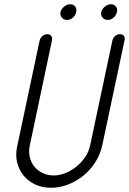

<svg xmlns="http://www.w3.org/2000/svg" viewBox="-20 -886 608 905"><path d="M121 -203Q114 -173 120 -146.5Q126 -120 142 -100.5Q158 -81 181.5 -70Q205 -59 233 -59Q261 -59 289 -70.5Q317 -82 341 -101.5Q365 -121 382 -146.5Q399 -172 405 -201L510 -696Q513 -708 523 -716.5Q533 -725 545 -725Q558 -725 564 -716.5Q570 -708 567 -696L462 -201Q453 -159 430 -122.5Q407 -86 374 -59Q341 -32 301.5 -16.5Q262 -1 221 -1Q180 -1 147 -16Q114 -31 92 -57.5Q70 -84 61 -119.5Q52 -155 61 -196L167 -696Q170 -708 180.5 -716.5Q191 -725 203 -725Q215 -725 221.5 -716.5Q228 -708 225 -696ZM265 -829Q269 -844 282.5 -855Q296 -866 311 -866Q326 -866 334.5 -855Q343 -844 339 -829Q336 -814 323.5 -803Q311 -792 296 -792Q281 -792 271.5 -803Q262 -814 265 -829ZM457 -829Q461 -844 474.5 -855Q488 -866 503 -866Q518 -866 526.5 -855Q535 -844 531 -829Q528 -814 515.5 -803Q503 -792 488 -792Q473 -792 463.5 -803Q454 -814 457 -829Z"/></svg>

Font: VDS
Style: Thin Italic
Weight: 100
Width: 0
Designer: artmaker
Foundry: artmaker
Version: Version 1.000 2012 initial release